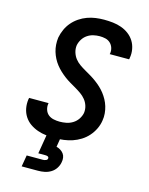

<svg xmlns="http://www.w3.org/2000/svg" viewBox="-139 -829 878 1134"><g transform="rotate(15 300.0 -261.5)"><path d="M255 8Q227 8 199.5 5Q172 2 146.5 -7Q121 -16 99.5 -31Q78 -46 63.5 -68.5Q49 -91 44 -118Q39 -145 43 -173Q44 -175 44 -177.5Q44 -180 45 -182H164Q164 -181 163.5 -180Q163 -179 163 -178Q160 -159 166 -141Q172 -123 185.5 -112Q199 -101 217.5 -97Q236 -93 255 -93Q275 -93 295.5 -97Q316 -101 334.5 -112.5Q353 -124 365 -142Q377 -160 381 -180Q384 -203 377.5 -223.5Q371 -244 358 -260Q345 -276 328 -288Q311 -300 293 -310.5Q275 -321 257 -331.5Q239 -342 222.5 -354.5Q206 -367 191 -381Q176 -395 163 -411.5Q150 -428 140.5 -446.5Q131 -465 125 -485Q119 -505 117.5 -527Q116 -549 119 -571Q124 -597 135 -621.5Q146 -646 163.5 -666.5Q181 -687 204 -702.5Q227 -718 252 -727Q277 -736 302.5 -739.5Q328 -743 354 -743Q381 -743 408 -740Q435 -737 460 -728Q485 -719 505.5 -703.5Q526 -688 539.5 -666.5Q553 -645 558 -618Q563 -591 558 -564Q558 -562 557.5 -559.5Q557 -557 556 -555H438Q438 -556 438 -557Q438 -558 439 -559Q442 -577 436.5 -594Q431 -611 418.5 -622.5Q406 -634 389 -638Q372 -642 354 -642Q335 -642 315.5 -637.5Q296 -633 279 -621.5Q262 -610 251 -592.5Q240 -575 236 -555Q233 -533 239.5 -512Q246 -491 258.5 -475Q271 -459 288 -447Q305 -435 323.5 -424.5Q342 -414 359.5 -403.5Q377 -393 394 -380.5Q411 -368 426 -354Q441 -340 453.5 -324Q466 -308 476 -289.5Q486 -271 492 -251Q498 -231 500 -209Q502 -187 498 -164Q494 -138 482 -113Q470 -88 451.5 -67Q433 -46 409 -31Q385 -16 359.5 -7.5Q334 1 307.5 4.5Q281 8 255 8ZM107 220 119 150H219Q227 150 236 146.5Q245 143 246 135Q246 135 246 135Q246 135 246 135Q247 131 245 127.5Q243 124 239.5 122.5Q236 121 232 120.5Q228 120 224 120H182L202 0H285L276 55Q289 58 300.5 65Q312 72 320 82.5Q328 93 330 107Q332 121 329 135Q326 154 314.5 172Q303 190 285 201Q267 212 247 216Q227 220 207 220Z"/></g></svg>

Font: Iosevka Curly Extended Oblique
Style: Bold
Weight: 700
Width: 7
Italic angle: -9°
Monospace: yes
Designer: Belleve Invis
Foundry: Belleve Invis
Version: Version 11.1.0; ttfautohint (v1.8.3)